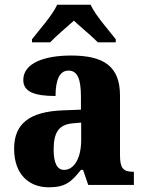

<svg xmlns="http://www.w3.org/2000/svg" viewBox="-20 -786 616 816"><path d="M116 -619V-606H193C215 -630 265 -672 294 -698C322 -672 375 -628 396 -606H472V-619C443 -657 385 -721 365 -766H223C203 -721 145 -657 116 -619ZM187 10C256 10 282 -11 324 -64H333L355 0H549V-56H546C503 -56 490 -72 490 -126V-380C490 -505 420 -550 282 -550C171 -550 79 -519 79 -446C79 -397 124 -378 216 -378C216 -446 233 -486 271 -486C311 -486 324 -447 324 -374V-320L248 -317C109 -312 40 -263 40 -154C40 -42 106 10 187 10ZM252 -64C222 -64 208 -95 208 -150C208 -221 228 -257 291 -262L325 -265V-191C325 -115 296 -64 252 -64Z"/></svg>

Font: Noto Serif Tamil SemiCondensed ExtraBold
Style: Regular
Weight: 800
Width: 4
Designer: Indian Type Foundry, Tom Grace, and the Monotype Design Team
Foundry: Monotype Imaging Inc.
Version: Version 2.004